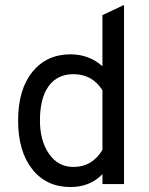

<svg xmlns="http://www.w3.org/2000/svg" viewBox="-20 -742 602 774"><path d="M264 12Q167 12 110 -60Q53 -132 53 -256Q53 -381 110.5 -452Q168 -523 264 -523Q339 -523 393 -475V-681L480 -722V0H393V-40Q343 12 264 12ZM276 -69Q352 -69 393 -138V-378Q352 -443 276 -443Q211 -443 176 -394.5Q141 -346 141 -256Q141 -175 177.5 -122Q214 -69 276 -69Z"/></svg>

Font: Overpass
Style: Regular
Weight: 400
Designer: Delve Withrington, Thomas Jockin
Foundry: Delve Fonts
Version: Version 3.000;DELV;Overpass